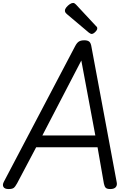

<svg xmlns="http://www.w3.org/2000/svg" viewBox="-38 -1267 878 1301"><path d="M20 14Q-6 14 -14.5 0Q-23 -14 -12 -35L471 -954Q483 -977 496.5 -985.5Q510 -994 534 -994Q555 -994 566.5 -985Q578 -976 582 -948L753 -31Q757 -11 746 1.5Q735 14 709 14Q687 14 678.5 5.5Q670 -3 666 -23L623 -269H207L78 -25Q65 -1 54.5 6.5Q44 14 20 14ZM249 -349H608L513 -857ZM583 -1037Q579 -1037 574.5 -1039.5Q570 -1042 564 -1046L417 -1170Q408 -1178 405 -1183Q402 -1188 402 -1195Q402 -1206 412 -1218Q422 -1230 434.5 -1238.5Q447 -1247 457 -1247Q463 -1247 467.5 -1244Q472 -1241 477 -1236L612 -1091Q619 -1085 620 -1081.5Q621 -1078 621 -1074Q621 -1064 607.5 -1050.5Q594 -1037 583 -1037Z"/></svg>

Font: Playwrite DE VA
Style: Regular
Weight: 400
Designer: Veronika Burian, José Scaglione
Foundry: TypeTogether
Version: Version 1.002